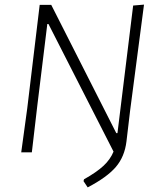

<svg xmlns="http://www.w3.org/2000/svg" viewBox="-20 -660 695 832"><path d="M604 -640 544 -182 528 -47Q520 19 482 63.5Q444 108 360 152L342 125L344 117Q399 86 428.5 58.5Q458 31 472 -3L190 -556H185L142 -205L118 0H72L98 -190L152 -639H202L484 -83H489L557 -636Z"/></svg>

Font: Alegreya Sans SC Light
Style: Italic
Weight: 300
Italic angle: -7°
Designer: Juan Pablo del Peral
Foundry: Huerta Tipografica
Version: Version 2.007